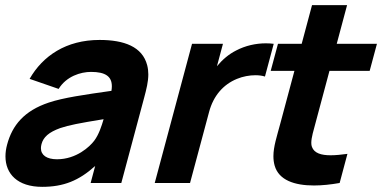

<svg xmlns="http://www.w3.org/2000/svg" viewBox="-20 -710 1483 745"><path d="M551.1 -457C532.4 -529 461.4 -555 366.4 -555C236.4 -555 145.8 -493 94.9 -404L207.5 -365C237.6 -414 293.1 -431 333.1 -431C389.1 -431 414 -413.4 414 -375.2C414 -369.8 413.5 -363.8 412.4 -357.5C306.9 -342.5 226.3 -331 169.3 -312C73.7 -280 27.7 -224 7.6 -149C3.3 -133.2 1.2 -117.9 1.2 -103.3C1.2 -35.3 48 15 143.6 15C226.6 15 286.1 -9 349.3 -66L331.7 0H450.7L539.1 -330C548.3 -364.3 555.5 -393.2 555.5 -421.2C555.5 -433.2 554.2 -445 551.1 -457ZM345.6 -164C328.4 -141 276.3 -92 201.3 -92C161.5 -92 138.8 -107.8 138.8 -135.1C138.8 -140 139.6 -145.3 141.1 -151C148.3 -178 169.4 -197 213.7 -213C247.8 -224.5 286.8 -232 382 -247.5C374.5 -221.5 363.4 -187.5 345.6 -164Z M896.1 -514C867.2 -499.5 842.5 -478 821.8 -453L845.1 -540H725.1L580.4 0H717.4L791.4 -276C808 -338 845.8 -382 899.6 -404C922.2 -413.4 948.1 -418.1 971.1 -418.1C984.9 -418.1 997.7 -416.4 1008.1 -413L1042.1 -540C1032.1 -541.3 1021.8 -541.9 1011.4 -541.9C972.6 -541.9 932 -532.9 896.1 -514Z M1258.4 -435H1414.4L1442.6 -540H1286.6L1326.7 -690H1190.7L1150.6 -540H1058.6L1030.4 -435H1122.4L1067.2 -229C1054.2 -180.3 1040.9 -141.1 1040.9 -103.9C1040.9 -91.5 1042.3 -79.3 1045.8 -67C1062 -11.1 1122.5 9.7 1198.2 9.7C1229.5 9.7 1263.4 6.1 1297.9 0L1328.1 -113C1304.8 -109.8 1282.5 -107.5 1262.9 -107.5C1226.7 -107.5 1199.3 -115.4 1190.4 -140C1188.6 -144.5 1187.9 -149.8 1187.9 -155.8C1187.9 -176.2 1196.7 -204.5 1205.4 -237Z"/></svg>

Font: Manrope
Style: ExtraBoldItalic
Weight: 800
Italic angle: -15°
Designer: Mikhail Sharanda
Foundry: Mikhail Sharanda
Version: Version 4.502;hotconv 1.0.109;makeotfexe 2.5.65596